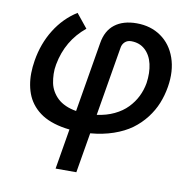

<svg xmlns="http://www.w3.org/2000/svg" viewBox="-83 -637 935 925"><g transform="rotate(10 384.5 -174.5)"><path d="M248.6 204.5 281.6 7.5Q240.1 3.2 206 -7.5Q171.9 -18.1 146.8 -34.1Q121.8 -50.1 103.3 -71.4Q84.9 -92.7 74 -117Q63.2 -141.3 57.9 -169.9Q52.6 -198.5 53.1 -228.3Q53.6 -258.2 58.9 -290.5Q72.8 -375.7 115.4 -443.9Q158 -512.1 222.7 -552.6L277.7 -484.7Q186.4 -410.2 164.1 -290.5Q159.4 -266.3 160.2 -243.1Q160.9 -219.8 165.1 -198.9Q169.4 -177.9 180.2 -159.3Q191.1 -140.6 206.7 -126.1Q222.3 -111.5 245.6 -101Q268.8 -90.6 297.6 -85.9L355.1 -428.3Q365.1 -490.1 405.7 -521.3Q446.4 -552.6 512.4 -552.6Q581.3 -552.6 631.7 -517.4Q682.2 -482.2 704.2 -419.2Q726.2 -356.2 713.1 -277.3Q706 -234 690.3 -195.3Q674.7 -156.6 647.4 -121.1Q620 -85.6 583.5 -58.9Q546.9 -32.3 495.6 -14.6Q444.2 3.2 383.2 8.2L350.1 204.5ZM398.8 -84.9Q445.3 -90.9 483.1 -109Q521 -127.1 546.3 -153.4Q571.7 -179.7 587.2 -210.9Q602.6 -242.2 608.7 -277.3Q616.1 -328.8 606.5 -370.7Q596.9 -412.6 569.6 -437.9Q542.3 -463.1 501.1 -463.1Q482.6 -463.1 470.3 -451.7Q458.1 -440.3 455.6 -422.9Z"/></g></svg>

Font: Karasuma Gothic
Style: Medium Italic
Weight: 500
Italic angle: 9.39998°
Designer: Rasmus Andersson / Ryoko Nishizuka
Foundry: Genbu
Version: Version 1.00